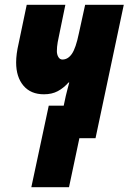

<svg xmlns="http://www.w3.org/2000/svg" viewBox="-20 -573 533 796"><path d="M109.9 203.1 182.1 -134.8H244.1L252.9 -175.8Q255.9 -189.5 259.8 -203.4Q263.7 -217.3 267.1 -231H264.2Q243.7 -208 219.5 -195.1Q195.3 -182.1 162.1 -182.1Q107.4 -182.1 77.1 -218Q46.9 -253.9 46.9 -314Q46.9 -348.6 57.1 -392.1L90.8 -553.2H251L227.1 -437Q222.7 -417 219.2 -397.9Q215.8 -378.9 215.8 -360.8Q215.8 -347.2 221.9 -336.7Q228 -326.2 238.8 -326.2Q261.7 -326.2 278.1 -349.9Q294.4 -373.5 307.1 -435.1L333 -553.2H493.2L376 0H309.1L266.1 203.1Z"/></svg>

Font: Open Sans Condensed ExtraBold
Style: Italic
Weight: 800
Width: 3
Italic angle: -12°
Designer: Monotype Design Team
Foundry: Monotype Imaging Inc.
Version: Version 3.003; ttfautohint (v1.8.4)